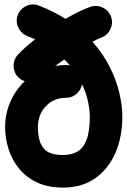

<svg xmlns="http://www.w3.org/2000/svg" viewBox="-20 -788 578 875"><path d="M266.6 66.9Q198.2 66.9 148.4 43.2Q98.6 19.5 66.4 -20.3Q34.2 -60.1 18.8 -109.1Q3.4 -158.2 3.4 -208.5Q3.4 -269.5 27.1 -324Q50.8 -378.4 92.8 -418Q78.1 -422.9 66.4 -433.1Q43.9 -453.1 42.2 -484.4Q40.5 -515.6 61 -538.1Q75.2 -553.7 95.5 -571.8Q115.7 -589.8 140.1 -608.9Q122.6 -616.7 104 -624Q75.7 -635.3 63 -663.3Q50.3 -691.4 61 -719.7Q72.3 -748 100.3 -761Q128.4 -773.9 156.7 -762.7Q190.9 -749.5 221.2 -734.4Q251.5 -719.2 278.3 -702.1Q310.5 -720.7 340.1 -735.1Q369.6 -749.5 393.6 -757.3Q422.4 -766.6 450 -752.4Q477.5 -738.3 486.8 -709.5Q496.1 -680.7 481.9 -652.8Q467.8 -625 439 -615.7Q427.2 -611.8 401.4 -597.7Q451.7 -541 481.7 -480Q511.7 -418.9 524.7 -361.3Q537.6 -303.7 537.6 -256.3Q537.6 -164.6 505.9 -91.3Q474.1 -18.1 413.8 24.4Q353.5 66.9 266.6 66.9ZM280.8 -491.7Q290 -491.7 298.8 -489.3Q287.1 -503.9 273.4 -517.1Q250.5 -501.5 231 -487.3Q255.4 -491.7 280.8 -491.7ZM152.8 -208.5Q152.8 -146 177.2 -113.8Q201.7 -81.5 266.6 -81.5Q304.2 -81.5 331.5 -96.4Q358.9 -111.3 374 -149.4Q389.2 -187.5 389.2 -256.3Q389.2 -285.6 381.3 -324.2Q373.5 -362.8 354 -403.8Q349.1 -377.9 328.6 -360.1Q308.1 -342.3 280.8 -342.3Q225.6 -342.3 189.2 -304.4Q152.8 -266.6 152.8 -208.5Z"/></svg>

Font: Mikhak-FD ExtraBold
Style: Regular
Weight: 800
Designer: Amin Abedi
Version: Version 3.2